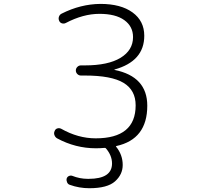

<svg xmlns="http://www.w3.org/2000/svg" viewBox="-20 -784 1040 1000"><path d="M576.2 -421.9Q576.2 -421.9 576.2 -420.9Q576.2 -419.9 576.2 -419.9Q747.1 -385.7 747.1 -233.4Q747.1 -58.6 585.9 -23.4Q582 -22.5 585 -19.5Q619.1 22.5 619.1 75.2Q619.1 125 579.1 160.6Q539.1 196.3 445.3 196.3Q392.6 196.3 343.8 178.7Q334 175.8 329.6 166Q325.2 156.2 327.1 146.5Q330.1 136.7 338.9 132.8Q347.7 128.9 356.4 131.8Q395.5 147.5 437.5 147.5Q439.5 147.5 441.4 147.5Q563.5 147.5 563.5 67.4Q563.5 25.4 531.2 -11.7Q528.3 -14.6 523.4 -13.7Q502.9 -11.7 479.5 -11.7Q373 -11.7 277.3 -63.5Q267.6 -69.3 263.7 -80.1Q261.7 -85 261.7 -89.8Q261.7 -95.7 264.6 -101.6Q268.6 -112.3 278.8 -115.2Q289.1 -118.2 298.8 -113.3Q386.7 -63.5 478.5 -63.5Q686.5 -63.5 686.5 -235.4Q686.5 -314.5 623.5 -352.5Q560.5 -390.6 421.9 -390.6H401.4Q390.6 -390.6 382.8 -398.4Q375 -406.2 375 -417Q375 -427.7 382.8 -435.5Q390.6 -443.4 401.4 -443.4H421.9Q543 -443.4 607.9 -482.9Q672.9 -522.5 672.9 -590.8Q672.9 -646.5 627.4 -679.2Q582 -711.9 498 -711.9Q413.1 -711.9 322.3 -664.1Q312.5 -659.2 302.2 -662.6Q292 -666 288.1 -675.8Q283.2 -686.5 287.1 -697.3Q291 -708 300.8 -712.9Q399.4 -762.7 502.9 -763.7Q609.4 -763.7 670.4 -719.2Q731.4 -674.8 731.4 -597.7Q731.4 -464.8 576.2 -421.9Z"/></svg>

Font: Gen Jyuu Gothic L Monospace Light
Style: Regular
Weight: 300
Designer: [Source Han Sans]
Ryoko NISHIZUKA  (kana & ideographs); Paul D. Hunt (Latin, Greek & Cyrillic); Wenlong ZHANG  (bopomofo
Version: Version 1.002.20150607